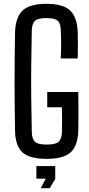

<svg xmlns="http://www.w3.org/2000/svg" viewBox="-20 -827 469 1008"><path d="M225 7Q136 7 98.5 -26.5Q61 -60 59 -139Q54 -400 59 -658Q62 -738 99.5 -772.5Q137 -807 224 -807Q309 -807 346.5 -773.5Q384 -740 388 -662Q390 -591 388 -520H299Q301 -561 301 -595Q301 -629 299 -670Q298 -705 282.5 -718.5Q267 -732 224 -732Q180 -732 164.5 -718.5Q149 -705 147 -670Q145 -572 144 -486Q143 -400 144 -314Q145 -228 147 -131Q149 -95 165 -81.5Q181 -68 225 -68Q270 -68 286.5 -81.5Q303 -95 305 -131Q307 -198 305 -264H228V-344H391Q392 -283 392 -233.5Q392 -184 391 -139Q388 -60 350 -26.5Q312 7 225 7ZM171 111V45H270V113L241 161H194L220 111Z"/></svg>

Font: Big Shoulders Text Medium
Style: Regular
Weight: 500
Designer: Patric King
Foundry: XO Type Co
Version: Version 1.000; ttfautohint (v1.8.2)